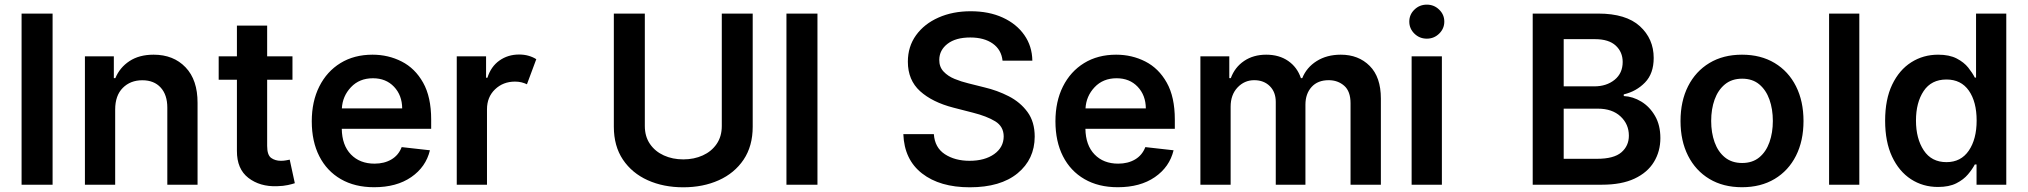

<svg xmlns="http://www.w3.org/2000/svg" viewBox="-20 -785 8618 816"><path d="M203.5 -727.3V0H71.7V-727.3Z M469.5 -319.6V0H340.9V-545.5H463.8V-452.8H470.2Q489 -498.2 530.4 -525.4Q571.7 -552.6 632.8 -552.6Q717.3 -552.6 768.6 -498.9Q820 -445.3 819.6 -347.3V0H691.1V-327.4Q691.1 -382.1 662.8 -413Q634.6 -443.9 584.9 -443.9Q534.1 -443.9 501.8 -411.4Q469.5 -378.9 469.5 -319.6Z M1223 -545.5V-446H1115.4V-164.8Q1115.4 -126.1 1132.5 -113.8Q1149.5 -101.6 1173.7 -101.6Q1185.7 -101.6 1195.8 -103.5Q1206 -105.5 1211.3 -106.5L1233 -6.4Q1222.7 -2.8 1203.7 1.4Q1184.7 5.7 1157.3 6.4Q1084.9 8.9 1035.7 -28.9Q986.5 -66.8 986.9 -143.8V-446H909.4V-545.5H986.9V-676.1H1115.4V-545.5Z M1570 10.7Q1487.9 10.7 1428.4 -23.8Q1369 -58.2 1337 -121.1Q1305 -183.9 1305 -269.5Q1305 -353.7 1337 -417.4Q1369 -481.2 1427 -516.9Q1485.1 -552.6 1563.2 -552.6Q1630.3 -552.6 1687.1 -523.6Q1744 -494.7 1778.2 -433.8Q1812.5 -372.9 1812.5 -277V-237.6H1432.5Q1433.6 -167.6 1471.4 -128.6Q1509.2 -89.5 1571.7 -89.5Q1613.3 -89.5 1643.6 -107.4Q1674 -125.4 1687.1 -159.8L1807.2 -146.3Q1790.1 -75.3 1727.8 -32.3Q1665.5 10.7 1570 10.7ZM1432.9 -324.2H1689.3Q1688.9 -380 1654.7 -416.2Q1620.4 -452.4 1565 -452.4Q1507.5 -452.4 1471.6 -414.4Q1435.7 -376.4 1432.9 -324.2Z M1921.2 0V-545.5H2045.8V-454.5H2051.5Q2066.4 -502.1 2102.6 -527.7Q2138.8 -553.3 2186.1 -553.3Q2208.1 -553.3 2226.6 -547.9Q2245 -542.6 2259.2 -533.4L2219.5 -426.8Q2209.2 -431.8 2196.7 -435Q2184.3 -438.2 2168.7 -438.2Q2118.3 -438.2 2084 -405.4Q2049.7 -372.5 2049.7 -320.7V0Z M3047.6 -727.3H3179V-246.4Q3179 -164.1 3140.3 -106.5Q3101.6 -49 3034.8 -19Q2968 11 2883.9 11Q2799.7 11 2733 -19Q2666.2 -49 2627.5 -106.5Q2588.8 -164.1 2588.8 -246.4V-727.3H2720.5V-249.6Q2720.5 -204.9 2742.4 -173.1Q2764.2 -141.3 2801.3 -124.5Q2838.4 -107.6 2883.9 -107.6Q2929.7 -107.6 2966.8 -124.5Q3003.9 -141.3 3025.7 -173.1Q3047.6 -204.9 3047.6 -249.6Z M3454.2 -727.3V0H3322.4V-727.3Z M4240.8 -527.3Q4235.8 -573.9 4199.2 -599.8Q4162.6 -625.7 4103.7 -625.7Q4041.9 -625.7 4007.1 -598.9Q3972.3 -572.1 3971.9 -530.9Q3971.6 -500.7 3990.1 -481Q4008.5 -461.3 4037.1 -449.6Q4065.7 -437.9 4095.5 -430.8L4163.7 -413.7Q4218.4 -400.9 4267.2 -375.9Q4316.1 -350.9 4346.8 -309.1Q4377.5 -267.4 4377.5 -204.2Q4377.1 -108 4304.7 -48.5Q4232.2 11 4101.6 11Q3974.4 11 3898.8 -47.8Q3823.2 -106.5 3819.2 -214.8H3948.9Q3952.8 -157.7 3995.7 -129.6Q4038.7 -101.6 4100.5 -101.6Q4165.1 -101.6 4205.3 -130.1Q4245.4 -158.7 4245.7 -205.3Q4245.4 -247.5 4209.7 -269.4Q4174 -291.2 4115.1 -306.1L4032.3 -327.4Q3942.5 -350.5 3890.4 -397.5Q3838.4 -444.6 3838.4 -522.7Q3838.4 -587 3873.2 -635.3Q3908 -683.6 3968.6 -710.4Q4029.1 -737.2 4105.5 -737.2Q4182.9 -737.2 4241.5 -710.4Q4300.1 -683.6 4333.3 -636.2Q4366.5 -588.8 4367.5 -527.3Z M4730.5 10.7Q4648.4 10.7 4589 -23.8Q4529.5 -58.2 4497.5 -121.1Q4465.6 -183.9 4465.6 -269.5Q4465.6 -353.7 4497.5 -417.4Q4529.5 -481.2 4587.5 -516.9Q4645.6 -552.6 4723.7 -552.6Q4790.8 -552.6 4847.7 -523.6Q4904.5 -494.7 4938.7 -433.8Q4973 -372.9 4973 -277V-237.6H4593Q4594.1 -167.6 4631.9 -128.6Q4669.7 -89.5 4732.2 -89.5Q4773.8 -89.5 4804.2 -107.4Q4834.5 -125.4 4847.7 -159.8L4967.7 -146.3Q4950.6 -75.3 4888.3 -32.3Q4826 10.7 4730.5 10.7ZM4593.4 -324.2H4849.8Q4849.4 -380 4815.2 -416.2Q4780.9 -452.4 4725.5 -452.4Q4668 -452.4 4632.1 -414.4Q4596.2 -376.4 4593.4 -324.2Z M5081.7 0V-545.5H5204.5V-452.8H5210.9Q5228 -499.3 5267.4 -525.9Q5306.8 -552.6 5361.5 -552.6Q5416.5 -552.6 5454.9 -525.9Q5493.3 -499.3 5508.9 -452.8H5514.6Q5532.7 -498.2 5575.8 -525.4Q5619 -552.6 5678.3 -552.6Q5753.6 -552.6 5801.1 -505Q5848.7 -457.4 5848.7 -366.1V0H5719.8V-346.2Q5719.8 -397 5692.8 -420.6Q5665.8 -444.2 5626.8 -444.2Q5580.3 -444.2 5554.2 -415.3Q5528.1 -386.4 5528.1 -340.2V0H5402V-351.6Q5402 -393.8 5376.6 -419Q5351.2 -444.2 5310.4 -444.2Q5268.8 -444.2 5239.5 -413.2Q5210.2 -382.1 5210.2 -331.7V0Z M5979.4 0V-545.5H6108V0ZM6044 -620.7Q6013.1 -620.7 5991.3 -642Q5969.5 -663.4 5969.5 -693.2Q5969.5 -723 5991.3 -744.1Q6013.1 -765.3 6044 -765.3Q6074.6 -765.3 6096.4 -744.1Q6118.3 -723 6118.3 -693.2Q6118.3 -663.4 6096.4 -642Q6074.6 -620.7 6044 -620.7Z M6494 0V-727.3H6772.4Q6890.6 -727.3 6949.4 -673.7Q7008.2 -620 7008.2 -538.7Q7008.2 -472.3 6971.2 -434.3Q6934.3 -396.3 6881 -383.9V-376.8Q6919.7 -375 6955.4 -353.3Q6991.1 -331.7 7013.8 -292.4Q7036.6 -253.2 7036.6 -198.2Q7036.6 -141.7 7009.2 -96.8Q6981.9 -51.8 6926.8 -25.9Q6871.8 0 6788.4 0ZM6625.7 -110.1H6767.4Q6839.1 -110.1 6870.9 -137.6Q6902.7 -165.1 6902.7 -208.5Q6902.7 -257.1 6867.4 -290.1Q6832 -323.2 6771 -323.2H6625.7ZM6625.7 -418H6756Q6807.5 -418 6842 -445.8Q6876.4 -473.7 6876.4 -521.7Q6876.4 -563.9 6846.8 -591.3Q6817.1 -618.6 6758.9 -618.6H6625.7Z M7383.5 10.7Q7303.6 10.7 7245 -24.5Q7186.4 -59.7 7154.3 -123Q7122.2 -186.4 7122.2 -270.6Q7122.2 -355.1 7154.3 -418.5Q7186.4 -481.9 7245 -517.2Q7303.6 -552.6 7383.5 -552.6Q7463.4 -552.6 7522.2 -517.2Q7581 -481.9 7612.9 -418.5Q7644.9 -355.1 7644.9 -270.6Q7644.9 -186.4 7612.9 -123Q7581 -59.7 7522.2 -24.5Q7463.4 10.7 7383.5 10.7ZM7384.2 -92.3Q7427.9 -92.3 7456.9 -116.1Q7485.8 -139.9 7500.2 -180.6Q7514.6 -221.2 7514.6 -271Q7514.6 -321 7500.2 -361.7Q7485.8 -402.3 7456.9 -426.5Q7427.9 -450.6 7384.2 -450.6Q7340.2 -450.6 7310.9 -426.5Q7281.6 -402.3 7267 -361.7Q7252.5 -321 7252.5 -271Q7252.5 -221.2 7267 -180.6Q7281.6 -139.9 7310.9 -116.1Q7340.2 -92.3 7384.2 -92.3Z M7882.1 -727.3V0H7753.6V-727.3Z M8506.7 0V-727.3H8378.2V-455.3H8372.9Q8362.9 -475.1 8345 -497.7Q8327.1 -520.2 8296 -536.4Q8264.9 -552.6 8217 -552.6Q8153.8 -552.6 8102.8 -520.2Q8051.8 -487.9 8021.8 -425.4Q7991.8 -362.9 7991.8 -272Q7991.8 -182.2 8021.3 -119.3Q8050.8 -56.5 8101.6 -23.4Q8152.3 9.6 8216.6 9.6Q8263.5 9.6 8294.4 -6Q8325.3 -21.7 8343.9 -43.9Q8362.6 -66.1 8372.9 -85.9H8380.3V0ZM8380.7 -272.7Q8380.7 -193.5 8347.3 -144.7Q8313.9 -95.9 8252.5 -95.9Q8188.9 -95.9 8155.9 -146Q8122.9 -196 8122.9 -272.7Q8122.9 -349.1 8155.5 -398.1Q8188.2 -447.1 8252.5 -447.1Q8314.6 -447.1 8347.7 -399.7Q8380.7 -352.3 8380.7 -272.7Z"/></svg>

Font: Inter UI Semi Bold
Style: Regular
Weight: 600
Designer: Rasmus Andersson
Foundry: rsms
Version: 3.2;8d6f07862